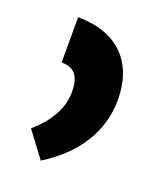

<svg xmlns="http://www.w3.org/2000/svg" viewBox="-76 -810 348 427"><g transform="rotate(20 98.0 -597.0)"><path d="M38 -761V-654C67 -654 82 -639 82 -600C82 -562 63 -527 24 -493L69 -433C143 -479 184 -543 184 -618C184 -708 131 -761 38 -761Z"/></g></svg>

Font: Noto Sans Armenian Condensed SemiBold
Style: Regular
Weight: 600
Width: 3
Designer: Monotype Design Team
Foundry: Monotype Imaging Inc.
Version: Version 2.008